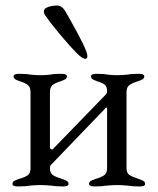

<svg xmlns="http://www.w3.org/2000/svg" viewBox="-20 -669 568 692"><path d="M25 0ZM25 -6Q25 -13 30.5 -16.5Q36 -20 48 -24Q70 -30 80 -37.5Q90 -45 90 -63V-337Q90 -355 80.5 -362.5Q71 -370 52 -376Q40 -380 34.5 -383.5Q29 -387 29 -394Q29 -403 49 -403Q75 -403 90 -400Q110 -398 126 -398Q143 -398 161 -400Q174 -403 201 -403Q221 -403 221 -394Q221 -387 215.5 -383.5Q210 -380 198 -376Q179 -370 169.5 -362.5Q160 -355 160 -337V-137Q160 -134 164 -131.5Q168 -129 170 -131L361 -328Q362 -330 364 -332Q366 -334 366 -339Q366 -357 358 -363.5Q350 -370 331 -376Q319 -380 313.5 -383.5Q308 -387 308 -394Q308 -403 328 -403Q355 -403 368 -400Q386 -398 403 -398Q419 -398 439 -400Q454 -403 480 -403Q500 -403 500 -394Q500 -387 494.5 -383.5Q489 -380 477 -376Q457 -370 446.5 -362.5Q436 -355 436 -337V-63Q436 -45 447 -38Q458 -31 480 -24Q492 -20 497.5 -16.5Q503 -13 503 -6Q503 3 483 3Q457 3 440 0Q418 -2 402 -2Q386 -2 364 0Q348 3 321 3Q301 3 301 -6Q301 -13 306.5 -16.5Q312 -20 324 -24Q345 -30 355.5 -37.5Q366 -45 366 -63V-276Q366 -279 365 -281Q364 -283 362 -281L163 -74Q160 -71 160 -63Q160 -45 170.5 -38Q181 -31 204 -24Q216 -20 221.5 -16.5Q227 -13 227 -6Q227 3 207 3Q181 3 164 0Q142 -2 126 -2Q110 -2 88 0Q72 3 45 3Q25 3 25 -6ZM256 -478Q235 -499 200 -540.5Q165 -582 148 -607Q146 -609 142 -615Q138 -621 138 -628Q138 -638 152.5 -643.5Q167 -649 187 -649Q194 -649 201.5 -644Q209 -639 214 -631Q231 -602 256.5 -555Q282 -508 291 -484Q295 -473 295 -466Q295 -457 287 -457Q277 -457 256 -478Z"/></svg>

Font: EB Garamond
Style: Regular
Weight: 400
Designer: Georg Duffner and Octavio Pardo
Foundry: Georg Duffner
Version: Version 1.000; ttfautohint (v1.6)